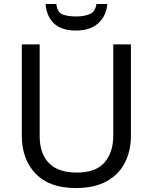

<svg xmlns="http://www.w3.org/2000/svg" viewBox="-20 -938 771 968"><path d="M640 -252Q640 -178 610 -118.5Q580 -59 518.5 -24.5Q457 10 362 10Q229 10 159.5 -62.5Q90 -135 90 -254V-714H180V-251Q180 -164 226.5 -116Q273 -68 367 -68Q464 -68 507.5 -119.5Q551 -171 551 -252V-714H640ZM521 -918Q516 -858 475.5 -821Q435 -784 363 -784Q289 -784 251.5 -820.5Q214 -857 210 -918H264Q269 -877 294 -866Q319 -855 365 -855Q404 -855 432.5 -867Q461 -879 466 -918Z"/></svg>

Font: Noto Sans Limbu
Style: Regular
Weight: 400
Designer: Monotype Design Team
Foundry: Monotype Imaging Inc.
Version: Version 2.004; ttfautohint (v1.8.4.7-5d5b)